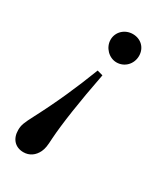

<svg xmlns="http://www.w3.org/2000/svg" viewBox="-176 -572 741 854"><g transform="rotate(30 194.5 -144.5)"><path d="M320 -423C320 -464 290 -494 248 -494C207 -494 174 -463 174 -423C174 -383 208 -348 247 -348C288 -348 320 -381 320 -423ZM193 -275C151 -166 107 -66 50 43C25 91 19 105 19 131C19 176 46 205 88 205C119 205 143 188 157 159C165 141 167 128 169 87C174 11 192 -113 222 -267Z"/></g></svg>

Font: STIXGeneral
Style: Bold Italic
Weight: 700
Italic angle: -16.33°
Designer: MicroPress Inc., with final additions and corrections provided by Coen Hoffman, Elsevier (retired)
Version: Version 1.1.0